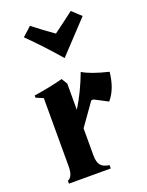

<svg xmlns="http://www.w3.org/2000/svg" viewBox="-146 -851 707 924"><g transform="rotate(-20 207.5 -389.0)"><path d="M200 -455V-321Q246 -395 280 -486Q320 -461 411 -439Q402 -353 360 -305L293 -340H281L200 -226V-88Q200 -53 213 -37Q226 -21 257 -17V0H43V-15Q70 -25 70 -79V-428L33 -444V-455Q113 -467 182 -485ZM381 -736Q378 -733 330 -681.5Q282 -630 230 -575Q159 -658 80 -736Q91 -745 104 -757.5Q117 -770 126 -778Q165 -747 231 -700Q291 -744 335 -778Q343 -771 351 -763.5Q359 -756 365.5 -749.5Q372 -743 381 -736Z"/></g></svg>

Font: NewRocker
Style: Regular
Weight: 400
Designer: Pablo Impallari, Brenda Gallo, Rodrigo Fuenzalida
Foundry: Pablo Impallari, Brenda Gallo, Rodrigo Fuenzalida
Version: Version 1.000